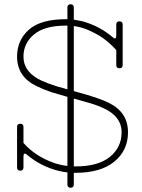

<svg xmlns="http://www.w3.org/2000/svg" viewBox="-20 -800 664 900"><path d="M296 65V8Q281 7 255 1Q171 -20 106 -75Q90 -89 90 -65V-15Q90 0 75 0Q60 0 60 -15V-205Q60 -220 75 -220Q90 -220 90 -205V-130Q117 -99 154 -75Q187 -53 231 -37Q259 -27 296 -22V-346L224 -367Q187 -379 150 -397Q60 -441 60 -535Q60 -611 115 -660.5Q170 -710 290 -710H296V-765Q296 -780 311 -780Q326 -780 326 -765V-708Q349 -704 363 -701Q444 -680 509 -625Q525 -611 525 -635V-685Q525 -700 540 -700Q555 -700 555 -685V-495Q555 -480 540 -480Q525 -480 525 -495V-565Q498 -596 462 -622Q432 -643 387 -662Q360 -673 326 -678V-373L333 -371Q445 -341 490 -318Q580 -274 580 -180Q580 -95 516 -42.5Q452 10 335 10H326V65Q326 80 311 80Q296 80 296 65ZM326 -20H335Q440 -20 495 -64.5Q550 -109 550 -180Q550 -255 463 -294Q428 -310 389 -320L326 -338ZM250 -394Q285 -385 296 -381V-680H290Q189 -680 139.5 -638.5Q90 -597 90 -535Q90 -460 177 -421Q211 -406 250 -394Z"/></svg>

Font: ClassicType
Style: Regular
Weight: 400
Version: Version 1.004